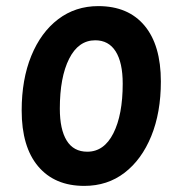

<svg xmlns="http://www.w3.org/2000/svg" viewBox="-20 -604 583 629"><path d="M256 5Q159 5 105 -59Q51 -123 51 -242Q51 -344 82.5 -421Q114 -498 170.5 -541Q227 -584 302 -584Q400 -584 453.5 -520Q507 -456 507 -337Q507 -235 475.5 -158Q444 -81 388 -38Q332 5 256 5ZM266 -107Q321 -107 351.5 -167.5Q382 -228 382 -330Q382 -399 359 -435.5Q336 -472 292 -472Q237 -472 206.5 -411.5Q176 -351 176 -248Q176 -180 198.5 -143.5Q221 -107 266 -107Z"/></svg>

Font: Pacifico
Style: Regular
Weight: 400
Designer: Vernon Adams
Foundry: Vernon Adams
Version: Version 3.010; ttfautohint (v1.8.4.7-5d5b)